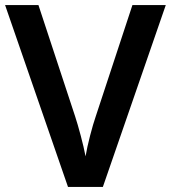

<svg xmlns="http://www.w3.org/2000/svg" viewBox="-20 -734 671 754"><path d="M631 -714H500L356 -277C343 -240 323 -164 316 -120C308 -164 287 -241 275 -277L131 -714H0L247 0H384Z"/></svg>

Font: Noto Sans Bengali SemiBold
Style: Regular
Weight: 600
Designer: Jelle Bosma - Monotype Design Team
Foundry: Monotype Imaging Inc.
Version: Version 2.003